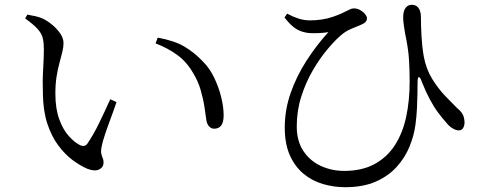

<svg xmlns="http://www.w3.org/2000/svg" viewBox="-20 -743 2040 801"><path d="M344 -39Q314 -52 282.5 -75.5Q251 -99 223 -136.5Q195 -174 177.5 -227Q160 -280 159 -351Q157 -405 160 -454Q163 -503 163 -537Q163 -564 158.5 -583.5Q154 -603 137 -622Q120 -641 85 -666L94 -682Q112 -679 127.5 -675.5Q143 -672 157 -666Q175 -658 195.5 -641.5Q216 -625 230.5 -604.5Q245 -584 245 -563Q245 -547 240 -526Q235 -505 228 -480Q221 -455 216 -423.5Q211 -392 211 -353Q211 -290 227 -246Q243 -202 266.5 -176Q290 -150 311 -139Q322 -133 331 -134.5Q340 -136 346 -146Q370 -181 394.5 -231.5Q419 -282 440 -329L466 -317Q455 -284 441.5 -248Q428 -212 418 -182Q408 -152 405 -136Q400 -114 402.5 -102.5Q405 -91 408.5 -83.5Q412 -76 412 -65Q412 -45 393.5 -36Q375 -27 344 -39ZM873 -206Q862 -206 853 -215Q844 -224 841 -241Q838 -263 833 -296.5Q828 -330 817 -368Q806 -406 784 -441Q758 -486 718.5 -514.5Q679 -543 629 -562L638 -586Q709 -573 750.5 -548Q792 -523 826 -487Q855 -458 874 -418Q893 -378 903 -337Q913 -296 913 -262Q913 -233 903 -219.5Q893 -206 873 -206Z M1420 38Q1373 38 1328 25Q1283 12 1247 -17.5Q1211 -47 1189.5 -94.5Q1168 -142 1168 -211Q1168 -285 1192.5 -355Q1217 -425 1258.5 -489.5Q1300 -554 1350 -609Q1333 -606 1312.5 -605Q1292 -604 1270 -605Q1240 -608 1217 -621.5Q1194 -635 1167 -670L1178 -686Q1202 -673 1225.5 -665.5Q1249 -658 1273 -658Q1298 -658 1321.5 -661.5Q1345 -665 1366 -672Q1387 -679 1405 -687Q1429 -698 1438 -703Q1447 -708 1456 -708Q1470 -708 1482.5 -701Q1495 -694 1503 -684Q1511 -674 1511 -667Q1511 -659 1506 -652.5Q1501 -646 1487 -640Q1469 -632 1445 -622.5Q1421 -613 1398 -592Q1375 -572 1344.5 -535.5Q1314 -499 1285 -449.5Q1256 -400 1237 -340.5Q1218 -281 1218 -216Q1218 -154 1246 -112.5Q1274 -71 1319 -50.5Q1364 -30 1416 -30Q1490 -30 1542.5 -58.5Q1595 -87 1627.5 -137.5Q1660 -188 1674.5 -255.5Q1689 -323 1689 -402Q1689 -451 1686.5 -491Q1684 -531 1676 -573Q1673 -586 1670 -603.5Q1667 -621 1664.5 -639Q1662 -657 1662 -671Q1662 -697 1672 -710Q1682 -723 1697 -723Q1710 -723 1718.5 -717Q1727 -711 1731.5 -699.5Q1736 -688 1736 -674Q1736 -636 1738.5 -591.5Q1741 -547 1748 -507Q1758 -454 1783.5 -413Q1809 -372 1838 -342Q1867 -312 1888 -291Q1900 -282 1908.5 -269Q1917 -256 1918 -233Q1918 -220 1912.5 -209.5Q1907 -199 1894 -199Q1883 -199 1869 -207Q1855 -215 1843 -230Q1826 -249 1808 -273Q1790 -297 1773 -329Q1756 -361 1740 -401Q1733 -422 1727.5 -421.5Q1722 -421 1722 -398Q1722 -379 1721.5 -351.5Q1721 -324 1719.5 -291Q1718 -258 1713 -221Q1707 -177 1688.5 -131.5Q1670 -86 1635.5 -47.5Q1601 -9 1548 14.5Q1495 38 1420 38Z"/></svg>

Font: Noto Serif HK ExtraLight
Style: Regular
Weight: 400
Version: Version 2.002-H1;hotconv 1.1.0;makeotfexe 2.6.0